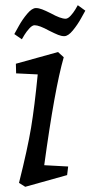

<svg xmlns="http://www.w3.org/2000/svg" viewBox="-20 -708 348 738"><path d="M125 -422 42 -426 41 -463 203 -508 225 -488Q190 -366 150 -73L242 -68L238 -35L77 10L53 -5Q86 -136 99.5 -217.5Q113 -299 125 -422ZM118 -677Q129 -677 142 -672Q155 -667 175 -657Q213 -636 232 -636Q241 -636 251.5 -647.5Q262 -659 269.5 -671.5Q277 -684 279 -688L308 -667Q304 -660 291 -636.5Q278 -613 260 -591Q242 -569 227 -569Q216 -569 203.5 -574Q191 -579 169 -590Q131 -611 113 -611Q104 -611 93 -599Q82 -587 74 -574Q66 -561 64 -557L35 -577Q39 -584 52.5 -608.5Q66 -633 84.5 -655Q103 -677 118 -677Z"/></svg>

Font: Andada Pro
Style: Italic
Weight: 400
Italic angle: -7°
Designer: Carolina Giovagnoli
Foundry: Huerta Tipografica
Version: Version 3.005; ttfautohint (v1.8.4)